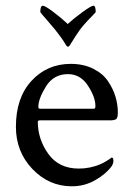

<svg xmlns="http://www.w3.org/2000/svg" viewBox="-20 -651 460 677"><path d="M219.7 -389.6Q168.9 -389.6 142.1 -346.2Q115.2 -302.7 115.2 -274.4Q115.2 -267.6 121.1 -267.6H311.5Q316.4 -267.6 316.4 -277.3Q316.4 -308.6 290 -349.1Q263.7 -389.6 219.7 -389.6ZM229.5 -425.8Q274.4 -425.8 308.6 -408.7Q342.8 -391.6 360.8 -364.7Q378.9 -337.9 387.2 -310.1Q395.5 -282.2 395.5 -254.9Q395.5 -235.4 389.6 -231Q383.8 -226.6 367.2 -226.6H121.1Q113.3 -226.6 113.3 -221.7Q113.3 -160.2 150.4 -108.4Q187.5 -56.6 257.8 -56.6Q278.3 -56.6 296.9 -60.5Q315.4 -64.5 328.6 -69.8Q341.8 -75.2 351.1 -80.6Q360.4 -85.9 367.2 -90.8L374 -95.7Q379.9 -95.7 379.9 -83Q379.9 -75.2 374 -65.4Q354.5 -38.1 316.4 -16.1Q278.3 5.9 233.4 5.9Q152.3 5.9 94.2 -55.2Q36.1 -116.2 36.1 -204.1Q36.1 -306.6 91.3 -366.2Q146.5 -425.8 229.5 -425.8ZM218.8 -566.4Q241.2 -586.9 271.5 -608.9Q301.8 -630.9 309.6 -630.9Q317.4 -630.9 317.4 -608.4Q317.4 -607.4 309.6 -599.6Q301.8 -591.8 288.1 -577.1Q274.4 -562.5 263.7 -548.8Q252 -533.2 228.5 -495.1Q223.6 -486.3 219.7 -486.3Q215.8 -486.3 210.9 -495.1Q198.2 -516.6 174.8 -545.9Q162.1 -561.5 143.6 -582.5Q125 -603.5 122.1 -608.4Q122.1 -630.9 130.9 -630.9Q138.7 -630.9 168 -608.9Q197.3 -586.9 218.8 -566.4Z"/></svg>

Font: Crimson Text
Style: Roman
Weight: 400
Version: Version 0.13